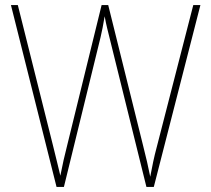

<svg xmlns="http://www.w3.org/2000/svg" viewBox="-20 -734 828 754"><path d="M767 -714H739L597 -162C584 -114 578 -82 570 -40C561 -84 555 -111 542 -162L405 -714H379L244 -164C234 -126 225 -85 217 -44C210 -75 201 -109 188 -163L50 -714H23L202 0H231L375 -588C381 -616 385 -632 391 -670C398 -631 404 -612 413 -574L555 0H584Z"/></svg>

Font: Noto Sans Gurmukhi SemiCondensed Thin
Style: Regular
Weight: 100
Width: 4
Designer: Jelle Bosma - Monotype Design Team
Foundry: Monotype Imaging Inc.
Version: Version 2.004